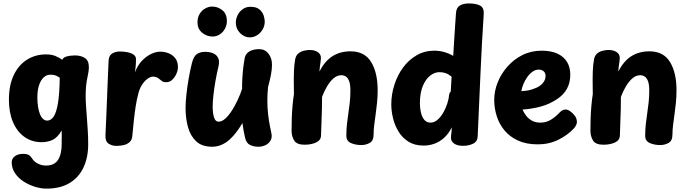

<svg xmlns="http://www.w3.org/2000/svg" viewBox="-20 -854 4092 1141"><path d="M33 -261Q33 -347 61.4 -407.2Q89.9 -467.3 140 -499Q190.1 -530.7 253.1 -530.7Q286.3 -530.7 309.4 -521.2Q332.4 -511.8 350 -498.7Q354.8 -510.3 367.7 -515.5Q380.6 -520.7 396.4 -522.7Q412.2 -524.7 423.9 -524.7Q460.2 -524.9 484.2 -509.5Q508.1 -494.1 508.1 -454.9Q508.1 -430.9 498.6 -388.9Q489.1 -347 489.1 -282Q489.1 -252 491.6 -219.5Q494.1 -187 496.6 -151.5Q499.1 -116 501.6 -77.5Q504.1 -39 504.1 3Q504.1 83 475.6 142.5Q447.1 202 391.9 234.5Q336.7 267 256.6 267Q223.6 267 187.4 255.9Q151.3 244.8 120.1 224.5Q88.8 204.2 69.2 175.2Q49.6 146.1 49.6 110.4Q49.6 88.7 68.1 74.6Q86.7 60.4 117.1 60.4Q143.1 60.4 154.1 69.1Q165 77.7 171.6 89.2Q183.9 107.7 205.7 118.8Q227.6 129.9 254.1 129.9Q287.6 129.9 307.9 114.3Q328.3 98.7 337.4 69.4Q346.6 40.2 346.6 -1Q346.6 -15.1 346.6 -26.6Q346.6 -38 346.9 -50.3Q347.3 -62.7 346.3 -78.7Q322 -36.3 292.5 -22.7Q263 -9 228 -9Q168.3 -9 124.3 -41Q80.3 -73 56.7 -129.5Q33 -186 33 -261ZM202 -274.4Q202 -243.1 206.2 -218.1Q210.3 -193.1 217.8 -174.8Q225.2 -156.6 236.2 -146.9Q247.2 -137.3 260.7 -137.3Q282.7 -137.3 298.9 -161.3Q315.2 -185.2 324.5 -241.3Q333.8 -297.3 335 -391.6Q320.6 -402.4 308.4 -406.3Q296.3 -410.1 279.3 -410.1Q256.7 -410.1 239.2 -393.8Q221.8 -377.4 211.9 -347.1Q202 -316.8 202 -274.4Z M671.1 13Q646.3 13 625.6 -0.2Q604.9 -13.4 606.7 -50Q608.9 -96.6 611.4 -153.6Q613.9 -210.7 616.1 -270.7Q618.3 -330.7 620.8 -387.9Q623.3 -445.1 625.3 -493Q627.1 -524.9 647.2 -536.4Q667.3 -548 692.1 -548Q716.6 -548 738.4 -543.5Q760.3 -539 774.7 -528.6Q789.1 -518.1 788.1 -501Q788.1 -489.3 787.6 -480Q787.1 -470.7 786.1 -458.5Q785.1 -446.3 782.1 -424Q796.8 -464 822 -491.1Q847.2 -518.2 876.7 -532.6Q906.2 -547 931.7 -547Q958.1 -547 982.3 -537.4Q1006.4 -527.8 1021.9 -507.6Q1037.4 -487.3 1037.4 -454.4Q1037.4 -437 1028.6 -416.3Q1019.8 -395.6 1004.3 -380.5Q988.9 -365.4 968.3 -365.4Q952.6 -365.4 945.1 -370.4Q937.6 -375.4 927.1 -384Q919.3 -391.4 909.9 -395Q900.4 -398.6 889.2 -398.6Q874.1 -398.6 856.4 -385.6Q838.7 -372.7 824.3 -350.6Q810 -328.6 803.1 -302Q793.1 -265.2 786.6 -224.2Q780.1 -183.2 775.5 -138.9Q770.9 -94.6 766.4 -47Q764.7 -21.8 749.1 -8.6Q733.6 4.7 712.4 8.8Q691.2 13 671.1 13Z M1120.6 -479.3Q1131 -520.7 1150.9 -533.3Q1170.8 -546 1198.8 -546Q1225.7 -546 1246 -537.6Q1266.3 -529.1 1276 -510.5Q1285.7 -491.9 1278.6 -460.1Q1268.9 -420.6 1260.9 -375.5Q1253 -330.4 1248.4 -289.7Q1243.8 -249 1243.8 -221Q1243.8 -202 1246.3 -181.2Q1248.8 -160.4 1256.5 -145.7Q1264.2 -131 1279.3 -131Q1299 -131 1319.4 -149.7Q1339.9 -168.3 1358.8 -198.1Q1377.7 -227.9 1393.2 -261.6Q1408.8 -295.3 1418.7 -326Q1418.3 -360.6 1420.6 -396.3Q1422.8 -432.1 1426.9 -462.9Q1431 -493.8 1434.4 -510.6Q1440.8 -537.2 1464.1 -549.6Q1487.3 -562 1520.7 -562Q1554.6 -562 1575.5 -535.2Q1596.4 -508.4 1596.4 -469Q1596.4 -455.8 1594.8 -440.8Q1593.2 -425.8 1590.1 -409Q1587 -392.2 1582.4 -374.2Q1577.8 -356.1 1572.8 -336Q1570.8 -320.4 1569.8 -296Q1568.8 -271.6 1568.8 -256Q1568.8 -212.6 1573.3 -174.5Q1577.8 -136.4 1583.4 -108.3Q1589 -80.1 1592.2 -65Q1598.8 -37.4 1587.7 -18.8Q1576.7 -0.1 1557 8.9Q1537.3 18 1516.3 18Q1487.6 18 1465.8 7.4Q1444.1 -3.2 1436.8 -34.2Q1431.9 -54.7 1427.8 -76.5Q1423.8 -98.3 1420.8 -122.9Q1404.8 -95.8 1385.8 -70.3Q1366.9 -44.9 1344.8 -24.9Q1322.8 -5 1296.6 6.5Q1270.4 18 1240.8 18Q1179.6 18 1145.3 -14.7Q1111.1 -47.3 1096.9 -99.5Q1082.8 -151.7 1082.8 -211Q1082.8 -248 1087.8 -293.3Q1092.8 -338.7 1101.2 -387.1Q1109.7 -435.6 1120.6 -479.3Z M1243.8 -636.9Q1208.4 -636.9 1181.1 -659.7Q1153.7 -682.4 1153.7 -720.9Q1153.7 -750.8 1166.7 -771.8Q1179.7 -792.9 1199.8 -803.9Q1220 -815 1240.7 -815Q1274.7 -815 1301.5 -793.2Q1328.3 -771.4 1328.3 -728.6Q1328.3 -704.3 1316.7 -683.1Q1305.1 -661.9 1285.7 -649.4Q1266.2 -636.9 1243.8 -636.9ZM1464.2 -631.9Q1432.4 -631.9 1406.9 -657.4Q1381.4 -682.9 1381.4 -719.6Q1381.4 -741 1391.6 -762.7Q1401.7 -784.3 1421.4 -798.9Q1441.1 -813.6 1468.2 -813.6Q1504.4 -813.6 1522.8 -797.2Q1541.2 -780.8 1547.3 -760.3Q1553.3 -739.9 1553.3 -725.4Q1553.3 -700.7 1540.8 -679.1Q1528.3 -657.6 1507.9 -644.7Q1487.4 -631.9 1464.2 -631.9Z M1734.4 -503Q1739 -525.3 1753.8 -537Q1768.6 -548.7 1787.4 -552.8Q1806.2 -557 1819.7 -557Q1850.1 -557 1868.7 -544.3Q1887.2 -531.7 1887.2 -510Q1887.2 -501.1 1885.2 -487.9Q1883.2 -474.8 1881.2 -459.9Q1879.2 -445 1878.2 -429Q1910.4 -491.4 1956.1 -520.2Q2001.8 -549 2063.2 -549Q2146.9 -549 2185.6 -485.5Q2224.3 -422 2224.3 -318Q2224.3 -280 2220.7 -243.9Q2217.1 -207.8 2212.3 -174.2Q2207.4 -140.7 2203.8 -110.4Q2200.2 -80.2 2200.2 -55Q2200.2 -17.4 2177.3 -4.7Q2154.3 8 2127.2 8Q2092.9 8 2065.6 -3.9Q2038.2 -15.9 2038.2 -47Q2038.2 -84 2041.8 -116.6Q2045.4 -149.1 2050.3 -180.9Q2055.1 -212.7 2058.7 -245.8Q2062.3 -279 2062.3 -316Q2062.3 -352.4 2054.8 -372Q2047.2 -391.6 2035.2 -399.3Q2023.1 -407 2008.8 -407Q1983 -407 1961.4 -387.8Q1939.8 -368.7 1922.7 -339.2Q1905.7 -309.8 1893.8 -278Q1893.8 -203 1891 -143.4Q1888.2 -83.9 1887.8 -50Q1887.6 -20.9 1858.8 -7.4Q1830 6 1789.8 6Q1743.7 6 1728.2 -19Q1712.8 -44 1712.8 -77Q1712.8 -107.4 1713.8 -145.8Q1714.8 -184.1 1718.3 -223.8Q1721.8 -263.6 1726.8 -295Q1725.8 -345 1725.8 -377.7Q1725.8 -410.3 1726.8 -431.9Q1727.8 -453.6 1729.5 -469.7Q1731.2 -485.8 1734.4 -503Z M2689.7 -775.4Q2691.7 -808.1 2712.4 -820.8Q2733.2 -833.6 2765.8 -833.6Q2811.2 -833.6 2834.3 -820.1Q2857.3 -806.6 2854.6 -769.8Q2843.1 -596.3 2835 -409.7Q2826.9 -223.1 2818.7 -44Q2817.9 -12.9 2791.6 -0.2Q2765.3 12.6 2732 12.6Q2697.1 12.6 2678.4 -1.1Q2659.8 -14.7 2660 -33.7Q2660.2 -43.6 2661.1 -52.7Q2662 -61.9 2663.4 -72.8Q2664.8 -83.7 2665 -97.4Q2646.1 -59.4 2619.8 -35.6Q2593.6 -11.7 2562.5 -0.3Q2531.4 11.1 2497.4 11.1Q2444.6 11.1 2408 -11.7Q2371.4 -34.4 2348.9 -71.2Q2326.3 -108 2315.8 -150.9Q2305.3 -193.8 2305.3 -233.8Q2305.3 -292.8 2323.6 -349.9Q2341.8 -407.1 2375.4 -452.8Q2409 -498.4 2456.2 -525.6Q2503.3 -552.8 2560.7 -552.8Q2589.2 -552.8 2617.3 -545.4Q2645.4 -538 2673.4 -522Q2676.4 -568 2678.9 -612.2Q2681.4 -656.3 2684.4 -697.8Q2687.4 -739.2 2689.7 -775.4ZM2475.3 -239.6Q2475.3 -210.9 2481.7 -184.3Q2488 -157.8 2501.9 -141.5Q2515.9 -125.2 2538.1 -125.2Q2560.2 -125.2 2579.5 -141.6Q2598.8 -158 2613.6 -183.6Q2628.4 -209.1 2637.9 -237.9Q2647.3 -266.8 2649.3 -292.2Q2650.3 -297.4 2652.3 -301.6Q2654.3 -305.7 2658.6 -309.7L2663.8 -398.4Q2644.4 -414 2627.9 -419.6Q2611.3 -425.2 2590.7 -425.2Q2563 -425.2 2536.4 -404.6Q2509.8 -383.9 2492.6 -342.9Q2475.3 -301.9 2475.3 -239.6Z M3176.2 3.9Q3107.2 3.9 3058 -18.9Q3008.8 -41.7 2977.6 -79.6Q2946.4 -117.4 2931.7 -164.7Q2917 -212 2917 -260Q2917 -312.6 2937.5 -364.1Q2958 -415.7 2995.7 -458.4Q3033.3 -501.2 3084.8 -527Q3136.3 -552.8 3199.1 -552.8Q3254.6 -552.8 3292.5 -535.3Q3330.4 -517.8 3349.7 -485.8Q3369 -453.9 3369 -410Q3369 -362.6 3349.2 -326.6Q3329.3 -290.7 3292.1 -266.1Q3247.3 -235.8 3196.2 -221.5Q3145 -207.2 3085.3 -202.9Q3094.1 -182.4 3107.8 -164.9Q3121.6 -147.4 3142.3 -136.3Q3163 -125.2 3191.1 -125.2Q3225.8 -125.2 3253.7 -142.4Q3281.6 -159.7 3303.4 -183Q3314.9 -195.7 3323.9 -199.4Q3333 -203.2 3340 -203.2Q3353.6 -203.2 3367.8 -193.3Q3382.1 -183.4 3393.6 -169.2Q3405 -154.9 3407.3 -139.8Q3410.7 -125.6 3404.2 -111.8Q3397.7 -98.1 3390.7 -91.1Q3353.7 -51.1 3298.3 -23.6Q3243 3.9 3176.2 3.9ZM3078.2 -312.1Q3105 -314.1 3122.3 -317.4Q3139.6 -320.8 3164.1 -331.1Q3187.8 -340.2 3205 -359.3Q3222.2 -378.3 3222.2 -404Q3222.2 -414.1 3217.7 -422.1Q3213.1 -430.1 3204.1 -435.3Q3195.1 -440.4 3181.3 -440.4Q3161.8 -440.4 3144.1 -427.6Q3126.3 -414.7 3112.7 -395Q3099 -375.3 3089.9 -353.3Q3080.9 -331.2 3078.2 -312.1Z M3510.4 -503Q3515 -525.3 3529.8 -537Q3544.6 -548.7 3563.4 -552.8Q3582.2 -557 3595.7 -557Q3626.1 -557 3644.7 -544.3Q3663.2 -531.7 3663.2 -510Q3663.2 -501.1 3661.2 -487.9Q3659.2 -474.8 3657.2 -459.9Q3655.2 -445 3654.2 -429Q3686.4 -491.4 3732.1 -520.2Q3777.8 -549 3839.2 -549Q3922.9 -549 3961.6 -485.5Q4000.3 -422 4000.3 -318Q4000.3 -280 3996.7 -243.9Q3993.1 -207.8 3988.3 -174.2Q3983.4 -140.7 3979.8 -110.4Q3976.2 -80.2 3976.2 -55Q3976.2 -17.4 3953.3 -4.7Q3930.3 8 3903.2 8Q3868.9 8 3841.6 -3.9Q3814.2 -15.9 3814.2 -47Q3814.2 -84 3817.8 -116.6Q3821.4 -149.1 3826.3 -180.9Q3831.1 -212.7 3834.7 -245.8Q3838.3 -279 3838.3 -316Q3838.3 -352.4 3830.8 -372Q3823.2 -391.6 3811.2 -399.3Q3799.1 -407 3784.8 -407Q3759 -407 3737.4 -387.8Q3715.8 -368.7 3698.7 -339.2Q3681.7 -309.8 3669.8 -278Q3669.8 -203 3667 -143.4Q3664.2 -83.9 3663.8 -50Q3663.6 -20.9 3634.8 -7.4Q3606 6 3565.8 6Q3519.7 6 3504.2 -19Q3488.8 -44 3488.8 -77Q3488.8 -107.4 3489.8 -145.8Q3490.8 -184.1 3494.3 -223.8Q3497.8 -263.6 3502.8 -295Q3501.8 -345 3501.8 -377.7Q3501.8 -410.3 3502.8 -431.9Q3503.8 -453.6 3505.5 -469.7Q3507.2 -485.8 3510.4 -503Z"/></svg>

Font: Playpen Sans
Style: Regular
Weight: 400
Designer: Laura Meseguer, Veronika Burian, José Scaglione, Kostas Bartsokas, Vera Evstafieva, Tom Grace, Yorlmar Campos
Foundry: TypeTogether
Version: Version 2.000